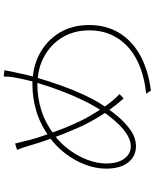

<svg xmlns="http://www.w3.org/2000/svg" viewBox="81 -888 837 1040"><g transform="rotate(-90 500.0 -368.5)"><path d="M639 -764Q637 -753 635 -743Q633 -733 631.5 -724Q630 -715 628 -708Q617 -650 598 -585Q579 -520 556 -456Q533 -392 508 -337.5Q483 -283 459 -245Q429 -198 392 -153Q355 -108 313.5 -79.5Q272 -51 226 -51Q192 -51 164.5 -69.5Q137 -88 121.5 -124Q106 -160 106 -212Q106 -271 129 -329.5Q152 -388 191 -437.5Q230 -487 277 -520Q345 -569 417 -590.5Q489 -612 562 -612Q655 -612 728 -573Q801 -534 842.5 -465Q884 -396 884 -305Q884 -212 841 -141.5Q798 -71 718.5 -27.5Q639 16 529 30L512 4Q586 -3 649 -26Q712 -49 758 -88Q804 -127 829.5 -181.5Q855 -236 855 -305Q855 -385 818 -448Q781 -511 714 -548Q647 -585 558 -585Q491 -585 422 -563.5Q353 -542 288 -493Q243 -460 208 -412.5Q173 -365 153.5 -313Q134 -261 134 -212Q134 -150 160 -114.5Q186 -79 227 -79Q256 -79 286 -96.5Q316 -114 344 -142.5Q372 -171 396.5 -204Q421 -237 439 -268Q460 -303 483 -352Q506 -401 528.5 -460.5Q551 -520 570 -583.5Q589 -647 600 -710Q602 -718 603.5 -734.5Q605 -751 605 -767ZM242 -706Q246 -690 251.5 -667.5Q257 -645 262 -625Q270 -594 284.5 -552Q299 -510 315.5 -466Q332 -422 349.5 -383.5Q367 -345 381 -319Q407 -272 440 -223.5Q473 -175 510 -140L486 -118Q455 -152 422.5 -197.5Q390 -243 358 -302Q344 -327 327.5 -364.5Q311 -402 293.5 -446Q276 -490 260.5 -534.5Q245 -579 234 -617Q228 -638 220.5 -660.5Q213 -683 208 -695Z"/></g></svg>

Font: Noto Sans TC Thin
Style: Regular
Weight: 100
Designer: Ryoko NISHIZUKA 西塚涼子 (kana, bopomofo & ideographs); Paul D. Hunt (Latin, Greek & Cyrillic); Sandoll Communications 산돌커뮤니
Foundry: Adobe
Version: Version 2.004-H2;hotconv 1.0.118;makeotfexe 2.5.65603